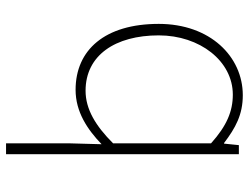

<svg xmlns="http://www.w3.org/2000/svg" viewBox="-114 -466 823 635"><g transform="rotate(90 297.5 -148.5)"><path d="M454 243H490V-527H460L455 -478H453C403 -516 359 -540 295 -540C167 -540 59 -432 59 -262C59 -84 145 13 277 13C350 13 408 -26 457 -73L454 35ZM280 -20C163 -20 97 -118 97 -262C97 -398 182 -507 293 -507C348 -507 396 -487 454 -435V-111C396 -53 341 -20 280 -20Z"/></g></svg>

Font: Noto Sans JP Thin
Style: Regular
Weight: 100
Designer: Ryoko NISHIZUKA 西塚涼子 (kana, bopomofo & ideographs); Paul D. Hunt (Latin, Greek & Cyrillic); Sandoll Communications 산돌커뮤니
Foundry: Adobe
Version: Version 2.004;hotconv 1.0.118;makeotfexe 2.5.65603